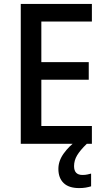

<svg xmlns="http://www.w3.org/2000/svg" viewBox="-20 -734 543 980"><path d="M449 0H86V-714H449V-624H191V-417H433V-327H191V-91H449ZM358 114Q358 159 401 159Q416 159 426.5 156.5Q437 154 445 152V217Q432 221 417.5 223.5Q403 226 384 226Q331 226 304.5 200Q278 174 278 128Q278 87 305.5 49Q333 11 370 -15L423 0Q389 33 373.5 59Q358 85 358 114Z"/></svg>

Font: Noto Sans Thai SemCond Med
Style: Regular
Weight: 500
Width: 4
Designer: Monotype Design Team
Foundry: Monotype Imaging Inc.
Version: Version 2.002; ttfautohint (v1.8.4.7-5d5b)